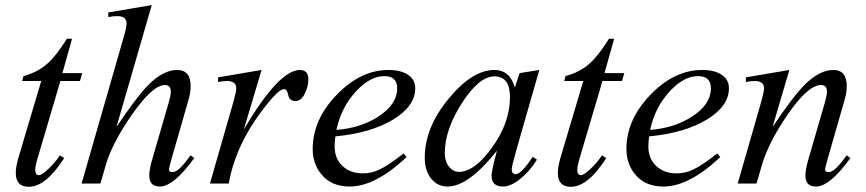

<svg xmlns="http://www.w3.org/2000/svg" viewBox="-20 -715 3374 748"><path d="M300.3 -430.2 291.5 -399.4H215.3L126 -97.2Q117.2 -67.9 117.2 -52.7Q117.2 -32.7 131.8 -32.7Q143.6 -32.7 169.9 -58.1Q196.3 -83.5 213.4 -109.9L230 -99.1Q158.7 12.7 92.3 12.7Q41.5 12.7 41.5 -40.5Q41.5 -64.5 50.8 -97.2L140.6 -399.4H66.4L71.3 -418.5Q127.9 -433.6 166.5 -468.8Q199.2 -498 240.7 -564H260.7L223.1 -430.2Z M736.8 -99.1Q656.2 11.7 603 11.7Q561.5 11.7 561.5 -31.2Q561.5 -55.2 574.2 -98.1L636.7 -313.5Q645.5 -343.8 645.5 -357.4Q645.5 -383.8 623 -383.8Q573.7 -383.8 492.2 -265.6Q417.5 -157.7 393.1 -75.2L371.1 0H297.9L462.4 -572.3Q473.1 -608.9 473.1 -623.5Q473.1 -652.3 436.5 -652.3Q421.4 -652.3 401.9 -648.4V-666.5L571.3 -695.3L433.6 -220.2Q512.7 -338.4 558.1 -384.3Q616.2 -442.4 670.4 -442.4Q722.7 -442.4 722.7 -379.4Q722.7 -354 714.4 -326.2L648.9 -98.1Q638.2 -59.6 638.2 -55.7Q638.2 -44.4 652.8 -44.4Q676.3 -44.4 722.2 -109.9Z M1181.2 -405.8Q1181.2 -379.9 1169.4 -354.5Q1155.3 -321.3 1130.9 -321.3Q1107.9 -321.3 1103 -344.5Q1098.1 -367.7 1087.4 -367.7Q1070.8 -367.7 1041.5 -334Q902.3 -174.3 871.1 0H797.9L889.6 -319.3Q900.4 -357.4 900.4 -371.1Q900.4 -399.4 864.3 -399.4Q849.6 -399.4 829.6 -395.5V-413.6L999 -442.4L929.7 -210Q1066.4 -442.4 1148.4 -442.4Q1181.2 -442.4 1181.2 -405.8Z M1597.7 -371.1Q1597.7 -301.3 1511.2 -249Q1424.8 -196.8 1286.6 -183.6Q1283.7 -161.6 1283.7 -144.5Q1283.7 -96.2 1315.4 -67.4Q1345.7 -39.6 1393.6 -39.6Q1426.8 -39.6 1457 -53.7Q1492.7 -70.3 1552.2 -117.2L1564 -103Q1441.9 11.7 1342.8 11.7Q1268.1 11.7 1229.5 -39.1Q1198.2 -79.1 1198.2 -134.8Q1198.2 -248.5 1291.5 -345.5Q1384.8 -442.4 1493.7 -442.4Q1541.5 -442.4 1569.6 -423.6Q1597.7 -404.8 1597.7 -371.1ZM1527.3 -371.1Q1527.3 -418.5 1477.1 -418.5Q1421.9 -418.5 1366.7 -358.9Q1309.6 -296.9 1290.5 -209Q1383.8 -215.8 1453.1 -260.3Q1527.3 -308.1 1527.3 -371.1Z M2081.1 -442.4 1993.7 -137.7Q1973.6 -67.4 1973.6 -56.6Q1973.6 -36.6 1988.8 -36.6Q2011.2 -36.6 2055.2 -104L2071.8 -93.3Q2045.9 -50.3 2009.8 -20.5Q1971.2 11.7 1939.9 11.7Q1895 11.7 1895 -29.8Q1895 -49.8 1916 -127.9Q1805.2 11.7 1723.6 11.7Q1684.6 11.7 1659.7 -19.3Q1634.8 -50.3 1634.8 -101.1Q1634.8 -218.8 1729 -332Q1820.3 -442.4 1906.2 -442.4Q1966.3 -442.4 1985.8 -374L2004.4 -430.2ZM1966.8 -336.9Q1966.8 -417.5 1906.2 -417.5Q1846.7 -417.5 1779.8 -313.7Q1712.9 -210 1712.9 -118.2Q1712.9 -84 1731 -63.5Q1746.6 -45.4 1767.6 -45.4Q1828.1 -45.4 1895.5 -138.2Q1966.8 -235.8 1966.8 -336.9Z M2412.1 -430.2 2403.3 -399.4H2327.1L2237.8 -97.2Q2229 -67.9 2229 -52.7Q2229 -32.7 2243.7 -32.7Q2255.4 -32.7 2281.7 -58.1Q2308.1 -83.5 2325.2 -109.9L2341.8 -99.1Q2270.5 12.7 2204.1 12.7Q2153.3 12.7 2153.3 -40.5Q2153.3 -64.5 2162.6 -97.2L2252.4 -399.4H2178.2L2183.1 -418.5Q2239.7 -433.6 2278.3 -468.8Q2311 -498 2352.5 -564H2372.6L2335 -430.2Z M2819.8 -371.1Q2819.8 -301.3 2733.4 -249Q2647 -196.8 2508.8 -183.6Q2505.9 -161.6 2505.9 -144.5Q2505.9 -96.2 2537.6 -67.4Q2567.9 -39.6 2615.7 -39.6Q2648.9 -39.6 2679.2 -53.7Q2714.8 -70.3 2774.4 -117.2L2786.1 -103Q2664.1 11.7 2564.9 11.7Q2490.2 11.7 2451.7 -39.1Q2420.4 -79.1 2420.4 -134.8Q2420.4 -248.5 2513.7 -345.5Q2606.9 -442.4 2715.8 -442.4Q2763.7 -442.4 2791.7 -423.6Q2819.8 -404.8 2819.8 -371.1ZM2749.5 -371.1Q2749.5 -418.5 2699.2 -418.5Q2644 -418.5 2588.9 -358.9Q2531.7 -296.9 2512.7 -209Q2606 -215.8 2675.3 -260.3Q2749.5 -308.1 2749.5 -371.1Z M3293 -99.1Q3212.4 11.7 3159.2 11.7Q3117.7 11.7 3117.7 -31.2Q3117.7 -55.2 3130.4 -98.1L3192.9 -313.5Q3201.7 -343.8 3201.7 -357.4Q3201.7 -383.8 3179.2 -383.8Q3127 -383.8 3046.4 -265.6Q2974.6 -160.2 2949.2 -75.2L2927.2 0H2854L2945.8 -319.3Q2956.5 -357.4 2956.5 -371.1Q2956.5 -399.4 2920.4 -399.4Q2905.8 -399.4 2885.7 -395.5V-413.6L3055.2 -442.4L2989.7 -220.2Q3068.8 -338.4 3114.3 -384.3Q3172.4 -442.4 3226.6 -442.4Q3278.8 -442.4 3278.8 -379.4Q3278.8 -354 3270.5 -326.2L3205.1 -98.1Q3194.3 -59.6 3194.3 -55.7Q3194.3 -44.4 3209 -44.4Q3232.4 -44.4 3278.3 -109.9Z"/></svg>

Font: Dai Banna SIL Book
Style: Oblique
Weight: 400
Italic angle: -11°
Designer: Victor Gaultney
Foundry: SIL International
Version: Version 2.000